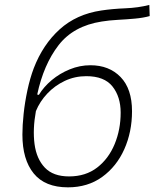

<svg xmlns="http://www.w3.org/2000/svg" viewBox="-20 -762 637 791"><path d="M259.8 9.8Q165.5 9.8 118.9 -47.4Q72.3 -104.5 72.3 -207.5Q72.3 -245.6 77.4 -293.5Q82.5 -341.3 93 -390.4Q103.5 -439.5 119.1 -481Q156.7 -578.6 225.8 -641.1Q294.9 -703.6 397.5 -718.8Q442.9 -725.6 496.3 -727.8Q549.8 -730 595.2 -741.7L596.7 -695.8Q570.8 -688.5 535.9 -685.3Q501 -682.1 464.8 -680.2Q428.7 -678.2 398.9 -673.3Q282.7 -655.3 221.2 -575.7Q159.7 -496.1 133.3 -372.6L140.1 -371.1Q160.2 -404.3 193.1 -431.9Q226.1 -459.5 267.3 -476.3Q308.6 -493.2 352.5 -493.2Q429.7 -493.2 476.8 -444.6Q523.9 -396 523.9 -303.7Q523.9 -218.8 492.2 -147.5Q460.4 -76.2 401.1 -33.2Q341.8 9.8 259.8 9.8ZM264.6 -35.2Q333 -35.2 380.4 -71.8Q427.7 -108.4 452.4 -168.5Q477.1 -228.5 477.1 -297.9Q477.1 -363.3 443.4 -405.8Q409.7 -448.2 335.4 -448.2Q288.1 -448.2 246.8 -428.7Q205.6 -409.2 174.8 -376.5Q144 -343.8 127.9 -304.2Q114.3 -229.5 122.3 -168.5Q130.4 -107.4 164.8 -71.3Q199.2 -35.2 264.6 -35.2Z"/></svg>

Font: Cascadia Code NF ExtraLight
Style: Italic
Weight: 200
Italic angle: -10°
Monospace: yes
Designer: Aaron Bell
Foundry: Saja Typeworks
Version: Version 2404.023; ttfautohint (v1.8.4)